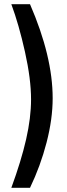

<svg xmlns="http://www.w3.org/2000/svg" viewBox="-20 -770 318 915"><path d="M34 125Q81 -3 104.5 -106Q128 -209 128 -296Q128 -393 99 -523Q70 -653 34 -750H123Q231 -501 231 -302Q231 -203 202 -91Q173 21 123 125Z"/></svg>

Font: Cairo SemiBold
Style: Regular
Weight: 600
Designer: Mohamed Gaber, the designers of Titillium
Foundry: Kief Type Foundry
Version: Version 2.009; ttfautohint (v1.5.33-1714) -l 8 -r 50 -G 200 